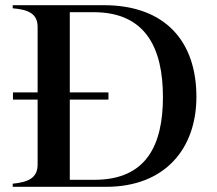

<svg xmlns="http://www.w3.org/2000/svg" viewBox="-20 -720 835 740"><path d="M30 -364V-336H125V-86C125 -34 89 -18 29 -12V0H389C615 0 737 -146 737 -347C737 -560 617 -700 380 -700H29V-688C90 -683 126 -667 125 -614V-364ZM344 -27H249V-336H398V-364H249V-673H341C541 -673 608 -535 608 -346C608 -162 545 -27 344 -27Z"/></svg>

Font: Sprat Medium
Style: Regular
Weight: 500
Designer: Ethan Nakache
Foundry: Collletttivo
Version: Version 2.000;Glyphs 3.2 (3217)